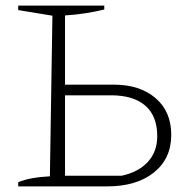

<svg xmlns="http://www.w3.org/2000/svg" viewBox="-20 -665 679 685"><path d="M45 0V-15Q85 -32 158 -36L167 -609L45 -629V-645H352V-631Q281 -614 212 -610V-363H386Q479 -363 535 -315Q591 -267 591 -184Q591 -99 529 -49.5Q467 0 362 0ZM212 -38H414Q474 -51 507.5 -87.5Q541 -124 541 -179Q541 -251 498.5 -288Q456 -325 376 -325H212Z"/></svg>

Font: Piazzolla SC ExtraLight
Style: Regular
Weight: 200
Designer: Juan Pablo del Peral
Foundry: Huerta Tipografica
Version: Version 1.330